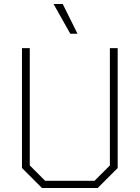

<svg xmlns="http://www.w3.org/2000/svg" viewBox="-20 -941 699 961"><path d="M90 -100V-700H129V-113L206 -36H453L530 -113V-700H569V-100L469 0H190ZM248 -921H294L368 -772H332Z"/></svg>

Font: Chakra Petch ExtraLight
Style: Regular
Weight: 275
Designer: Katatrad Aksorn Co.,Ltd.
Foundry: Cadson Demak Co.,Ltd.
Version: Version 1.000; ttfautohint (v1.6)